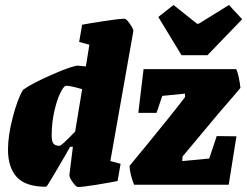

<svg xmlns="http://www.w3.org/2000/svg" viewBox="-20 -740 990 769"><path d="M514 -615 422 -95 463 -84 451 -15Q416 -8 363.5 0.5Q311 9 292 9Q285 9 271 -10.5Q257 -30 258 -40L272 -152H261Q258 -147 254 -140Q250 -133 245 -124Q236 -109 202 -50.5Q168 8 165 8Q83 8 47.5 -30.5Q12 -69 12 -141Q12 -197 31 -270Q50 -343 72 -380Q106 -405 188 -441Q270 -477 293 -477L324 -474L338 -561L297 -572L309 -641Q340 -647 399.5 -656Q459 -665 479 -665Q486 -665 500.5 -644Q515 -623 514 -615ZM281 -213 309 -383Q253 -399 243 -396Q234 -394 220.5 -365.5Q207 -337 197 -292Q187 -247 187 -198Q187 -174 194 -165Q201 -156 219 -156Q226 -156 281 -213ZM848 -195 927 -194 896 0H517Q510 -17 504.5 -38.5Q499 -60 499 -76L570 -162Q674 -289 721 -351V-365L630 -356L607 -288H534L555 -463H926Q931 -454 936 -431.5Q941 -409 943 -388Q920 -360 859 -290L711 -113L710 -95L818 -105ZM614 -672 675 -720 769 -645H776L897 -720L950 -663L811 -519H707Z"/></svg>

Font: Grenze Black
Style: Italic
Weight: 900
Italic angle: -10°
Designer: Renata Polastri
Foundry: Omnibus-Type
Version: Version 1.002; ttfautohint (v1.8)